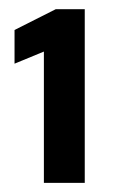

<svg xmlns="http://www.w3.org/2000/svg" viewBox="-20 -820 249 420"><path d="M76 -420V-707.2L11.8 -680.7V-754.4L102 -799.9H165.4V-420Z"/></svg>

Font: Saira Thin SemiCondensed
Style: Regular
Weight: 100
Width: 4
Version: Version 1.101